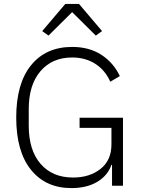

<svg xmlns="http://www.w3.org/2000/svg" viewBox="-20 -950 724 982"><path d="M314 -930H384L502 -791L470 -768L349 -888L228 -768L196 -791ZM553 0V-107H550Q531 -52 477.5 -20Q424 12 345 12Q214 12 138.5 -81.5Q63 -175 63 -349Q63 -523 139 -616.5Q215 -710 349 -710Q436 -710 498 -670Q560 -630 593 -561L544 -532Q518 -591 467.5 -623.5Q417 -656 349 -656Q247 -656 187 -586Q127 -516 127 -392V-307Q127 -182 187.5 -112Q248 -42 354 -42Q438 -42 494 -86Q550 -130 550 -212V-296H387V-348H609V0Z"/></svg>

Font: IBM Plex Sans Light
Style: Regular
Weight: 300
Designer: Mike Abbink, Paul van der Laan, Pieter van Rosmalen
Foundry: Bold Monday
Version: Version 3.0